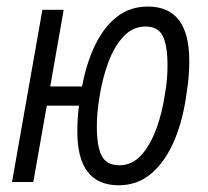

<svg xmlns="http://www.w3.org/2000/svg" viewBox="-20 -547 626 577"><path d="M336.9 9.8Q212.4 9.8 212.4 -151.4Q212.4 -170.9 213.6 -190.4Q214.8 -210 217.3 -229.5H120.6L80.1 0H16.1L107.4 -517.6H171.4L130.9 -287.1H226.6Q239.7 -357.4 265.9 -411.6Q292 -465.8 331.5 -496.6Q371.1 -527.3 424.3 -527.3Q548.8 -527.3 548.8 -364.3Q548.8 -341.8 547.1 -318.8Q545.4 -295.9 541.5 -272.9Q531.7 -192.4 505.4 -128.4Q479 -64.5 436.8 -27.3Q394.5 9.8 336.9 9.8ZM338.9 -50.3Q376.5 -50.3 404.1 -80.3Q431.6 -110.4 450 -160.4Q468.3 -210.4 476.6 -270Q480.5 -291.5 481.9 -311.8Q483.4 -332 483.4 -350.1Q483.4 -411.1 469 -439.2Q454.6 -467.3 417.5 -467.3Q379.4 -467.3 351.3 -437.5Q323.2 -407.7 304.9 -357.9Q286.6 -308.1 277.8 -248.5Q271 -204.6 271 -167.5Q271 -106.4 285.9 -78.4Q300.8 -50.3 338.9 -50.3Z"/></svg>

Font: Cascadia Code Light
Style: Italic
Weight: 300
Italic angle: -10°
Monospace: yes
Designer: Aaron Bell
Foundry: Saja Typeworks
Version: Version 2404.023; ttfautohint (v1.8.4)